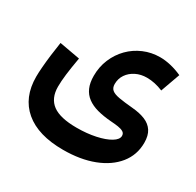

<svg xmlns="http://www.w3.org/2000/svg" viewBox="-152 -656 1073 1049"><g transform="rotate(30 384.5 -132.0)"><path d="M711.6 -451.8Q676 -467.9 640.6 -476.2Q605.1 -484.5 573.4 -484.5Q518.3 -484.5 470.1 -463.8Q421.9 -443.2 385.8 -406.6Q349.7 -369.9 329.1 -320.9Q308.5 -271.9 308.5 -215.2Q308.5 -171.3 322.1 -140.7Q335.6 -110.1 361.9 -90.7Q388.1 -71.2 426.5 -60.7Q464.8 -50.3 514.4 -46.6Q540.4 -45 561.2 -41.8Q582 -38.6 594.2 -31Q606.5 -23.4 606.5 -7.7Q606.5 15.3 573.9 34.9Q541.4 54.5 487.5 66Q433.6 77.6 368.8 77.6Q264.5 77.6 216.7 42.2Q168.9 6.8 168.9 -66.3Q168.9 -99.9 174.2 -144Q179.5 -188 191.5 -256.3L61.7 -279.7Q55 -237.7 49.7 -195.1Q44.4 -152.6 41.5 -115.8Q38.5 -79.1 38.5 -54Q38.5 76.6 123 147.9Q207.5 219.2 364.8 219.2Q473.8 219.2 556.2 187.5Q638.5 155.8 684.7 98.3Q730.9 40.7 730.9 -35.8Q730.9 -81.3 712.9 -109Q694.9 -136.7 661.1 -150.7Q627.3 -164.7 579.8 -168.8Q524.5 -173.6 491.7 -179.5Q458.8 -185.3 444.4 -197.5Q430 -209.7 430 -233.4Q430 -267.7 448.1 -294.2Q466.2 -320.8 497.2 -336.2Q528.2 -351.6 566.3 -351.6Q615.8 -351.6 667.9 -329.9Z"/></g></svg>

Font: Estedad VF
Style: Regular
Weight: 100
Designer: Amin Abedi
Version: Version 7.3